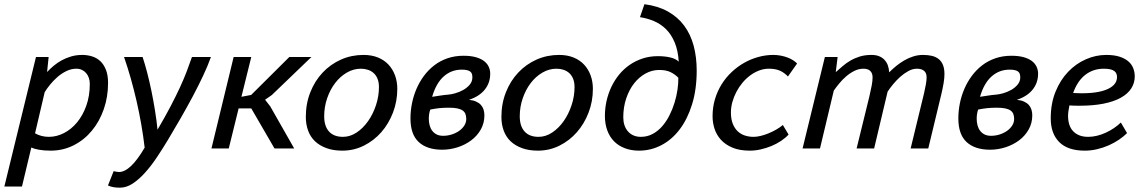

<svg xmlns="http://www.w3.org/2000/svg" viewBox="-41 -699 5378 904"><path d="M0 0ZM128.4 -430.7H188L180.7 -359.9Q194.8 -375 211.9 -389.4Q229 -403.8 249.5 -415Q270 -426.3 294.2 -433.3Q318.4 -440.4 346.2 -440.4Q369.6 -440.4 391.6 -433.8Q413.6 -427.2 430.4 -411.9Q447.3 -396.5 457.5 -371.1Q467.8 -345.7 467.8 -308.6Q467.8 -243.2 447.8 -185.3Q427.7 -127.4 391.8 -84Q356 -40.5 306.2 -15.1Q256.3 10.3 197.3 10.3Q165.5 10.3 141.8 5.9Q118.2 1.5 106.4 -4.4L62.5 179.2H-20.5ZM318.8 -375.5Q294.4 -375.5 271.5 -364.3Q248.5 -353 229.2 -336.2Q210 -319.3 194.6 -300.3Q179.2 -281.2 169.4 -265.1L124 -71.3Q153.3 -54.7 189.5 -54.7Q225.6 -54.7 260.3 -72.5Q294.9 -90.3 322 -123Q349.1 -155.8 365.5 -201.7Q381.8 -247.6 381.8 -304.2Q381.8 -319.3 377.2 -332.5Q372.6 -345.7 364.3 -355.2Q356 -364.7 344.5 -370.1Q333 -375.5 318.8 -375.5Z M486.8 0ZM700.7 -88.4Q736.8 -149.9 762.2 -198.5Q787.6 -247.1 806.2 -287.4Q824.7 -327.6 837.9 -362.1Q851.1 -396.5 862.8 -430.7H952.1Q938 -390.6 916 -343.8Q894 -296.9 867.2 -246.3Q840.3 -195.8 810.3 -143.6Q780.3 -91.3 749.5 -40Q725.1 0.5 698.2 40.8Q671.4 81.1 642.8 113Q614.3 145 584.5 164.8Q554.7 184.6 523.9 184.6Q507.3 184.6 493.9 182.4Q480.5 180.2 467.3 174.3L494.1 106.9Q509.8 110.8 519.5 110.8Q573.2 110.8 640.1 -3.9Q633.8 -57.6 624.3 -112.5Q614.7 -167.5 602.3 -221.9Q589.8 -276.4 575 -328.9Q560.1 -381.3 543 -430.7H630.4Q641.1 -398.4 651.9 -357.4Q662.6 -316.4 671.9 -271.2Q681.2 -226.1 688.7 -179.2Q696.3 -132.3 700.7 -88.4Z M1142.1 -188.5H1082.5L1036.1 0H954.6L1059.1 -430.7H1142.1L1095.7 -243.2L1141.6 -252L1321.3 -430.7H1425.3L1238.8 -251.5L1207 -229.5L1231.4 -198.2L1344.2 0H1251.5Z M1398.9 0ZM1398.9 -148.4Q1398.9 -211.4 1420.2 -264.9Q1441.4 -318.4 1478.3 -357.4Q1515.1 -396.5 1564.5 -418.5Q1613.8 -440.4 1670.4 -440.4Q1709 -440.4 1738.8 -428.2Q1768.6 -416 1788.6 -394.3Q1808.6 -372.6 1819.1 -343.5Q1829.6 -314.5 1829.6 -280.8Q1829.6 -221.7 1809.3 -168.9Q1789.1 -116.2 1754.2 -76.4Q1719.2 -36.6 1672.1 -13.2Q1625 10.3 1570.8 10.3Q1528.3 10.3 1496.1 -1.5Q1463.9 -13.2 1442.1 -33.9Q1420.4 -54.7 1409.7 -84Q1398.9 -113.3 1398.9 -148.4ZM1485.4 -151.4Q1485.4 -105 1508.1 -79.8Q1530.8 -54.7 1573.7 -54.7Q1607.4 -54.7 1637.9 -75Q1668.5 -95.2 1691.9 -128.4Q1715.3 -161.6 1729.2 -203.6Q1743.2 -245.6 1743.2 -289.1Q1743.2 -311.5 1736.6 -327.9Q1730 -344.2 1718.5 -354.7Q1707 -365.2 1691.4 -370.4Q1675.8 -375.5 1658.2 -375.5Q1623.5 -375.5 1592 -357.2Q1560.5 -338.9 1536.9 -307.9Q1513.2 -276.9 1499.3 -236.3Q1485.4 -195.8 1485.4 -151.4Z M2141.6 -436.5Q2173.8 -436.5 2197.5 -430.2Q2221.2 -423.8 2236.6 -412.6Q2252 -401.4 2259.5 -385.7Q2267.1 -370.1 2267.1 -352.1Q2267.1 -309.1 2241.5 -277.1Q2215.8 -245.1 2167 -229Q2187 -227.1 2200.9 -220.7Q2214.8 -214.4 2223.4 -204.8Q2231.9 -195.3 2235.8 -182.9Q2239.7 -170.4 2239.7 -156.2Q2239.7 -119.1 2222.7 -89.1Q2205.6 -59.1 2177.5 -38.1Q2149.4 -17.1 2113.8 -5.6Q2078.1 5.9 2041 5.9Q1969.7 5.9 1930.7 -30Q1891.6 -65.9 1891.6 -141.6Q1891.6 -176.8 1898.7 -212.2Q1905.8 -247.6 1919.9 -280.5Q1934.1 -313.5 1955.1 -341.8Q1976.1 -370.1 2003.7 -391.4Q2031.2 -412.6 2065.9 -424.6Q2100.6 -436.5 2141.6 -436.5ZM1984.9 -183.1Q1978 -164.1 1978 -140.1Q1978 -123.5 1981.9 -108.9Q1985.8 -94.2 1994.1 -83.3Q2002.4 -72.3 2015.1 -65.9Q2027.8 -59.6 2045.4 -59.6Q2066.4 -59.6 2086.2 -65.9Q2106 -72.3 2121.1 -83Q2136.2 -93.8 2145.3 -108.2Q2154.3 -122.6 2154.3 -138.7Q2154.3 -152.3 2150.4 -162.4Q2146.5 -172.4 2137 -179Q2127.4 -185.5 2111.8 -188.7Q2096.2 -191.9 2073.2 -191.9Q2046.9 -191.9 2026.6 -189.7Q2006.3 -187.5 1984.9 -183.1ZM2068.8 -253.4Q2083.5 -254.4 2103 -260Q2122.6 -265.6 2140.4 -275.6Q2158.2 -285.6 2170.7 -300.5Q2183.1 -315.4 2183.1 -334.5Q2183.1 -343.3 2181.2 -350.1Q2179.2 -356.9 2173.6 -361.6Q2168 -366.2 2158.2 -368.7Q2148.4 -371.1 2133.3 -371.1Q2084 -371.1 2048.1 -339.1Q2012.2 -307.1 1993.7 -243.2Q2010.7 -245.6 2030.5 -248.8Q2050.3 -252 2068.8 -253.4Z M2319.8 0ZM2319.8 -148.4Q2319.8 -211.4 2341.1 -264.9Q2362.3 -318.4 2399.2 -357.4Q2436 -396.5 2485.4 -418.5Q2534.7 -440.4 2591.3 -440.4Q2629.9 -440.4 2659.7 -428.2Q2689.5 -416 2709.5 -394.3Q2729.5 -372.6 2740 -343.5Q2750.5 -314.5 2750.5 -280.8Q2750.5 -221.7 2730.2 -168.9Q2710 -116.2 2675 -76.4Q2640.1 -36.6 2593 -13.2Q2545.9 10.3 2491.7 10.3Q2449.2 10.3 2417 -1.5Q2384.8 -13.2 2363 -33.9Q2341.3 -54.7 2330.6 -84Q2319.8 -113.3 2319.8 -148.4ZM2406.2 -151.4Q2406.2 -105 2429 -79.8Q2451.7 -54.7 2494.6 -54.7Q2528.3 -54.7 2558.8 -75Q2589.4 -95.2 2612.8 -128.4Q2636.2 -161.6 2650.1 -203.6Q2664.1 -245.6 2664.1 -289.1Q2664.1 -311.5 2657.5 -327.9Q2650.9 -344.2 2639.4 -354.7Q2627.9 -365.2 2612.3 -370.4Q2596.7 -375.5 2579.1 -375.5Q2544.4 -375.5 2512.9 -357.2Q2481.4 -338.9 2457.8 -307.9Q2434.1 -276.9 2420.2 -236.3Q2406.2 -195.8 2406.2 -151.4Z M3056.6 -434.6Q3088.4 -434.6 3114.3 -428.7Q3140.1 -422.9 3154.8 -408.7Q3151.4 -461.9 3135.5 -499.5Q3119.6 -537.1 3095 -561.5Q3070.3 -585.9 3038.8 -599.4Q3007.3 -612.8 2972.2 -618.2L2993.2 -679.2Q3057.1 -670.9 3103.8 -644.8Q3150.4 -618.7 3180.4 -578.1Q3210.4 -537.6 3224.9 -483.9Q3239.3 -430.2 3239.3 -366.7Q3239.3 -277.8 3217.5 -207.8Q3195.8 -137.7 3158.9 -89.4Q3122.1 -41 3072.8 -15.4Q3023.4 10.3 2967.8 10.3Q2931.2 10.3 2901.4 -1Q2871.6 -12.2 2850.6 -33.2Q2829.6 -54.2 2818.4 -84.7Q2807.1 -115.2 2807.1 -153.3Q2807.1 -189 2814.9 -223.9Q2822.8 -258.8 2837.6 -290Q2852.5 -321.3 2874 -347.7Q2895.5 -374 2923.3 -393.3Q2951.2 -412.6 2984.6 -423.6Q3018.1 -434.6 3056.6 -434.6ZM3062.5 -369.6Q3028.8 -369.6 2998.3 -352.8Q2967.8 -335.9 2944.6 -306.4Q2921.4 -276.9 2907.5 -235.8Q2893.6 -194.8 2893.6 -146.5Q2893.6 -127 2898.9 -110.4Q2904.3 -93.8 2914.8 -81.3Q2925.3 -68.8 2940.7 -61.8Q2956.1 -54.7 2976.1 -54.7Q3006.3 -54.7 3031.5 -68.1Q3056.6 -81.5 3076.4 -104Q3096.2 -126.5 3110.8 -155.5Q3125.5 -184.6 3135 -215.6Q3144.5 -246.6 3148.9 -277.1Q3153.3 -307.6 3152.8 -333Q3137.7 -348.6 3116.7 -359.1Q3095.7 -369.6 3062.5 -369.6Z M3314 0ZM3671.9 -65.4Q3657.2 -49.3 3636.2 -35.4Q3615.2 -21.5 3591.1 -11.5Q3566.9 -1.5 3540.8 4.4Q3514.6 10.3 3489.7 10.3Q3440.9 10.3 3407.5 -3.9Q3374 -18.1 3353.3 -41Q3332.5 -64 3323.2 -92.8Q3314 -121.6 3314 -151.4Q3314 -194.3 3325.4 -232.4Q3336.9 -270.5 3356.9 -302.5Q3377 -334.5 3404.3 -360.1Q3431.6 -385.7 3463.4 -403.6Q3495.1 -421.4 3530 -430.9Q3564.9 -440.4 3599.6 -440.4Q3618.2 -440.4 3635.5 -437Q3652.8 -433.6 3667.5 -428Q3682.1 -422.4 3693.6 -415Q3705.1 -407.7 3711.9 -399.9L3668.9 -338.9Q3651.4 -357.4 3630.4 -366.5Q3609.4 -375.5 3578.6 -375.5Q3555.2 -375.5 3533 -366.9Q3510.7 -358.4 3491 -343.8Q3471.2 -329.1 3454.6 -309.1Q3438 -289.1 3426 -266.1Q3414.1 -243.2 3407.2 -218.5Q3400.4 -193.8 3400.4 -169.4Q3400.4 -138.2 3409.2 -116.2Q3418 -94.2 3432.6 -80.6Q3447.3 -66.9 3466.6 -60.8Q3485.8 -54.7 3506.8 -54.7Q3522.5 -54.7 3540.5 -59.1Q3558.6 -63.5 3577.1 -71Q3595.7 -78.6 3613.3 -88.6Q3630.9 -98.6 3645 -110.4Z M3737.8 0ZM3992.2 0 4052.2 -244.6Q4059.1 -273.9 4063.2 -295.9Q4067.4 -317.9 4067.4 -334.5Q4067.4 -354.5 4056.4 -365Q4045.4 -375.5 4024.9 -375.5Q4002 -375.5 3981.2 -365Q3960.4 -354.5 3942.4 -338.9Q3924.3 -323.2 3909.7 -305.2Q3895 -287.1 3884.8 -272.5L3819.8 0H3737.8L3842.8 -430.7H3902.8L3894 -359.4Q3909.7 -373 3926.3 -387.5Q3942.9 -401.9 3962.9 -413.6Q3982.9 -425.3 4007.3 -432.9Q4031.7 -440.4 4062.5 -440.4Q4083 -440.4 4098.1 -434.3Q4113.3 -428.2 4123.5 -417.2Q4133.8 -406.2 4139.2 -391.4Q4144.5 -376.5 4145.5 -358.4Q4160.6 -373.5 4178.5 -388.2Q4196.3 -402.8 4216.6 -414.6Q4236.8 -426.3 4259 -433.3Q4281.2 -440.4 4304.7 -440.4Q4328.1 -440.4 4346.7 -436Q4365.2 -431.6 4378.4 -421.1Q4391.6 -410.6 4398.7 -393.3Q4405.8 -376 4405.8 -350.1Q4405.8 -332 4401.9 -308.1Q4397.9 -284.2 4391.1 -255.4L4329.6 0H4246.6L4309.6 -259.3Q4314.9 -281.7 4318.4 -302Q4321.8 -322.3 4321.8 -335Q4321.8 -355.5 4309.8 -365.5Q4297.9 -375.5 4275.9 -375.5Q4256.3 -375.5 4236.1 -364.5Q4215.8 -353.5 4197.5 -337.2Q4179.2 -320.8 4163.8 -302Q4148.4 -283.2 4138.2 -267.6L4074.7 0Z M4721.2 -436.5Q4753.4 -436.5 4777.1 -430.2Q4800.8 -423.8 4816.2 -412.6Q4831.5 -401.4 4839.1 -385.7Q4846.7 -370.1 4846.7 -352.1Q4846.7 -309.1 4821 -277.1Q4795.4 -245.1 4746.6 -229Q4766.6 -227.1 4780.5 -220.7Q4794.4 -214.4 4803 -204.8Q4811.5 -195.3 4815.4 -182.9Q4819.3 -170.4 4819.3 -156.2Q4819.3 -119.1 4802.2 -89.1Q4785.2 -59.1 4757.1 -38.1Q4729 -17.1 4693.4 -5.6Q4657.7 5.9 4620.6 5.9Q4549.3 5.9 4510.3 -30Q4471.2 -65.9 4471.2 -141.6Q4471.2 -176.8 4478.3 -212.2Q4485.4 -247.6 4499.5 -280.5Q4513.7 -313.5 4534.7 -341.8Q4555.7 -370.1 4583.3 -391.4Q4610.8 -412.6 4645.5 -424.6Q4680.2 -436.5 4721.2 -436.5ZM4564.5 -183.1Q4557.6 -164.1 4557.6 -140.1Q4557.6 -123.5 4561.5 -108.9Q4565.4 -94.2 4573.7 -83.3Q4582 -72.3 4594.7 -65.9Q4607.4 -59.6 4625 -59.6Q4646 -59.6 4665.8 -65.9Q4685.5 -72.3 4700.7 -83Q4715.8 -93.8 4724.9 -108.2Q4733.9 -122.6 4733.9 -138.7Q4733.9 -152.3 4730 -162.4Q4726.1 -172.4 4716.6 -179Q4707 -185.5 4691.4 -188.7Q4675.8 -191.9 4652.8 -191.9Q4626.5 -191.9 4606.2 -189.7Q4585.9 -187.5 4564.5 -183.1ZM4648.4 -253.4Q4663.1 -254.4 4682.6 -260Q4702.1 -265.6 4720 -275.6Q4737.8 -285.6 4750.2 -300.5Q4762.7 -315.4 4762.7 -334.5Q4762.7 -343.3 4760.7 -350.1Q4758.8 -356.9 4753.2 -361.6Q4747.6 -366.2 4737.8 -368.7Q4728 -371.1 4712.9 -371.1Q4663.6 -371.1 4627.7 -339.1Q4591.8 -307.1 4573.2 -243.2Q4590.3 -245.6 4610.1 -248.8Q4629.9 -252 4648.4 -253.4Z M4906.2 0ZM5265.6 -72.3Q5249.5 -56.2 5227.5 -41.3Q5205.6 -26.4 5179.7 -14.9Q5153.8 -3.4 5125 3.4Q5096.2 10.3 5066.4 10.3Q4986.3 10.3 4946.3 -30Q4906.2 -70.3 4906.2 -141.6Q4906.2 -211.9 4928.7 -267.1Q4951.2 -322.3 4988 -360.8Q5024.9 -399.4 5071.8 -419.9Q5118.7 -440.4 5167.5 -440.4Q5203.6 -440.4 5229.2 -432.4Q5254.9 -424.3 5271 -410.6Q5287.1 -397 5294.4 -378.4Q5301.8 -359.9 5301.8 -339.4Q5301.8 -308.1 5285.2 -282.5Q5268.6 -256.8 5236.1 -238.8Q5203.6 -220.7 5154.8 -210.9Q5106 -201.2 5041.5 -201.2Q5030.3 -201.2 5018.8 -201.4Q5007.3 -201.7 4994.1 -202.6Q4991.2 -188.5 4989.5 -175.5Q4987.8 -162.6 4987.8 -153.3Q4987.8 -131.3 4993.4 -113.3Q4999 -95.2 5010.7 -82.3Q5022.5 -69.3 5040.3 -62Q5058.1 -54.7 5082.5 -54.7Q5103 -54.7 5124 -59.8Q5145 -64.9 5165.3 -74.2Q5185.5 -83.5 5203.6 -95.7Q5221.7 -107.9 5236.3 -122.1ZM5156.2 -375.5Q5106.4 -375.5 5069.3 -346.9Q5032.2 -318.4 5011.7 -261.2Q5059.1 -258.3 5097.2 -261.7Q5135.3 -265.1 5162.1 -274.7Q5189 -284.2 5203.6 -299.6Q5218.3 -314.9 5218.3 -336.4Q5218.3 -343.8 5215.8 -350.8Q5213.4 -357.9 5206.8 -363.5Q5200.2 -369.1 5188 -372.3Q5175.8 -375.5 5156.2 -375.5Z"/></svg>

Font: PT Astra Sans
Style: Italic
Weight: 400
Italic angle: -16°
Designer: A.Korolkova, I. Chaeva
Foundry: ParaType Ltd
Version: Version 1.001; ttfautohint (v1.6)